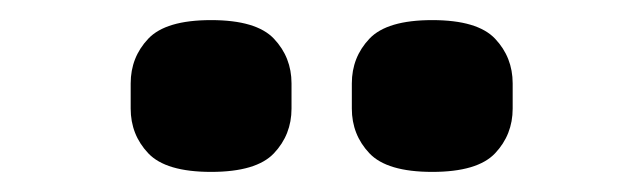

<svg xmlns="http://www.w3.org/2000/svg" viewBox="-20 -771 640 191"><path d="M190 -600Q145 -600 127.5 -618.5Q110 -637 110 -663V-688Q110 -714 127.5 -732.5Q145 -751 190 -751Q235 -751 252.5 -732.5Q270 -714 270 -688V-663Q270 -637 252.5 -618.5Q235 -600 190 -600ZM410 -600Q365 -600 347.5 -618.5Q330 -637 330 -663V-688Q330 -714 347.5 -732.5Q365 -751 410 -751Q455 -751 472.5 -732.5Q490 -714 490 -688V-663Q490 -637 472.5 -618.5Q455 -600 410 -600Z"/></svg>

Font: IBM Plex Sans Hebrew
Style: Bold
Weight: 700
Designer: Mike Abbink, Paul van der Laan, Pieter van Rosmalen, Yanek Iontef
Foundry: Bold Monday
Version: Version 1.2